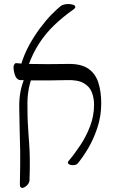

<svg xmlns="http://www.w3.org/2000/svg" viewBox="-20 -904 550 937"><path d="M358 -105Q353 -100 343.5 -98.5Q334 -97 325 -99Q316 -101 312.5 -106.5Q309 -112 316 -120Q344 -153 372.5 -196Q401 -239 420 -289Q439 -339 439 -393Q439 -426 428 -454Q417 -482 388 -498.5Q359 -515 305 -513Q258 -512 216.5 -511.5Q175 -511 142 -511.5Q109 -512 82 -513Q71 -513 64 -519.5Q57 -526 53.5 -536Q50 -546 48 -556.5Q46 -567 46 -575Q46 -584 50 -590Q54 -596 58 -596Q85 -593 124 -592Q163 -591 211.5 -591Q260 -591 313 -592Q375 -593 410 -569.5Q445 -546 459.5 -502Q474 -458 474 -399Q474 -337 455 -280Q436 -223 409 -178Q382 -133 358 -105ZM88 13Q84 13 80.5 9.5Q77 6 77 -5Q78 -59 78.5 -97.5Q79 -136 78.5 -166Q78 -196 77 -225.5Q76 -255 75.5 -290.5Q75 -326 74 -376Q73 -420 80 -457Q87 -494 102 -527H136Q124 -495 118.5 -460Q113 -425 114 -385Q114 -340 115.5 -308.5Q117 -277 119 -250.5Q121 -224 123 -194Q125 -164 125.5 -124Q126 -84 124 -25Q124 -16 118 -7Q112 2 103.5 7.5Q95 13 88 13ZM119 -586 83 -589Q97 -637 121.5 -682Q146 -727 175 -766Q204 -805 231.5 -833Q259 -861 277 -875Q284 -880 295.5 -882.5Q307 -885 319 -884Q331 -883 339 -880Q347 -877 347.5 -870.5Q348 -864 336 -856Q286 -821 244 -780.5Q202 -740 171 -692Q140 -644 119 -586Z"/></svg>

Font: Noto Rashi Hebrew Light
Style: Regular
Weight: 300
Version: Version 1.006